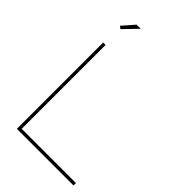

<svg xmlns="http://www.w3.org/2000/svg" viewBox="-269 -1019 1117 1117"><g transform="rotate(45 289.5 -460.5)"><path d="M115 -836 99 -848 163 -921H197ZM99 0V-710H119V-20H565V0Z"/></g></svg>

Font: Raleway-v4020 Thin
Style: Regular
Weight: 250
Designer: Matt McInerney, Pablo Impallari, Rodrigo Fuenzalida
Foundry: Matt McInerney, Pablo Impallari, Rodrigo Fuenzalida
Version: Version 4.020;PS 004.020;hotconv 1.0.88;makeotf.lib2.5.64775